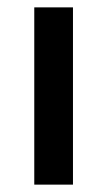

<svg xmlns="http://www.w3.org/2000/svg" viewBox="-20 -506 292 521"><path d="M178 -5V-486H73V-5Z"/></svg>

Font: Falling Sky
Style: Light
Weight: 400
Designer: Paul D. Hunt
Foundry: Adobe Systems Incorporated
Version: Version 1.02